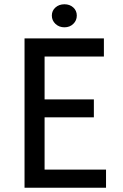

<svg xmlns="http://www.w3.org/2000/svg" viewBox="-20 -880 575 900"><path d="M95 -700H467V-615H189V-414H420V-330H189V-85H477V0H95ZM282 -752Q257 -752 240 -768Q223 -784 223 -807Q223 -830 240 -845Q257 -860 282 -860Q307 -860 323.5 -845Q340 -830 340 -807Q340 -784 323.5 -768Q307 -752 282 -752Z"/></svg>

Font: Tilda Sans Medium
Style: Regular
Weight: 500
Designer: ParaType Ltd
Foundry: ParaType Ltd
Version: Version 1.009